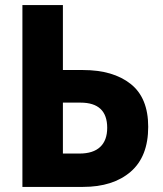

<svg xmlns="http://www.w3.org/2000/svg" viewBox="-20 -734 640 754"><path d="M68 0V-714H227V-459H306Q424 -459 493 -404.5Q562 -350 562 -236Q562 -119 493 -59.5Q424 0 306 0ZM227 -131H292Q346 -131 373.5 -157Q401 -183 401 -232Q401 -331 296 -331H227Z"/></svg>

Font: Noto Sans Mono ExtraBold
Style: Regular
Weight: 800
Designer: Monotype Design Team
Foundry: Monotype Imaging Inc.
Version: Version 2.014